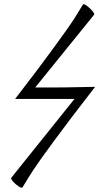

<svg xmlns="http://www.w3.org/2000/svg" viewBox="-20 -725 498 900"><path d="M85.9 152.8Q82.5 158.7 67.9 149.2Q53.2 139.6 41.3 126Q29.3 112.3 33.2 107.9L329.1 -261.2H50.8Q164.1 -407.7 236.3 -507.3Q308.6 -606.9 324 -631.1Q339.4 -655.3 369.1 -704.1Q372.1 -708.5 386.5 -698.2Q400.9 -688 412.8 -673.8Q424.8 -659.7 420.9 -655.8L145 -314.9Q268.6 -314 425.8 -317.9Q310.1 -168.9 236.1 -68.4Q162.1 32.2 137 70.6Q111.8 108.9 85.9 152.8Z"/></svg>

Font: Junicode SmCond Light
Style: Italic
Weight: 300
Width: 4
Italic angle: -11°
Designer: Peter S. Baker
Version: Version 2.206